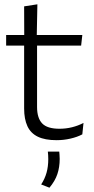

<svg xmlns="http://www.w3.org/2000/svg" viewBox="-20 -641 436 891"><path d="M242.5 9.5Q189 9.5 155.8 -6.5Q122.5 -22.5 107.2 -55.5Q92 -88.5 92 -137.5V-455.5H152V-144.5Q152 -93 175.8 -68.2Q199.5 -43.5 256 -43.5Q286 -43.5 314.2 -50.5Q342.5 -57.5 367.5 -70.5L362 -17.5Q338.5 -5 307 2.2Q275.5 9.5 242.5 9.5ZM8.5 -429.5V-478.5H362L356.5 -429.5ZM92.5 -471.5 92 -611.5 153.5 -621 150.5 -471.5ZM255 62.5Q255.5 68.5 256.2 77.2Q257 86 257 96.5Q257 135 246.2 167Q235.5 199 209.5 230L171 215Q188 189 196 160.5Q204 132 204 97.5Q204 88 203.5 79.5Q203 71 202 62.5Z"/></svg>

Font: Anek Latin Light
Style: Regular
Weight: 300
Designer: Yesha Goshar
Foundry: Ek Type
Version: Version 1.003